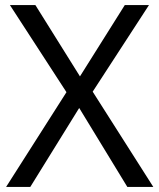

<svg xmlns="http://www.w3.org/2000/svg" viewBox="-20 -734 626 754"><path d="M582 0H480L291 -310L99 0H4L241 -372L19 -714H119L294 -434L470 -714H565L344 -374Z"/></svg>

Font: Noto Sans Kawi
Style: Regular
Weight: 400
Designer: Fadhl Haqq
Version: Version 1.000